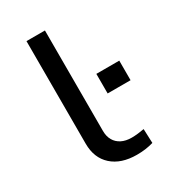

<svg xmlns="http://www.w3.org/2000/svg" viewBox="-176 -794 792 892"><g transform="rotate(-30 219.5 -348.0)"><path d="M292 9Q208 9 159.5 -34.5Q111 -78 111 -155V-705H210V-166Q210 -137 222 -116Q234 -95 256.5 -83.5Q279 -72 311 -72Q326 -72 344 -74Q362 -76 378 -79L381 -3Q360 3 339 6Q318 9 292 9ZM316 -306V-411H439V-306Z"/></g></svg>

Font: Nunito Sans 7pt Expanded
Style: Regular
Weight: 400
Width: 7
Designer: Vernon Adams
Foundry: Vernon Adams
Version: Version 3.101;gftools[0.9.27]